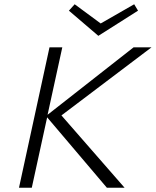

<svg xmlns="http://www.w3.org/2000/svg" viewBox="-20 -880 730 900"><path d="M627 -830 441 -712 303 -830 330 -860 452 -770 609 -860ZM690 -658 268 -339 564 0H481L201 -330L129 0H69L212 -658H272L203 -342L606 -658Z"/></svg>

Font: EauTestInfant Semilight
Style: Italic
Weight: 300
Italic angle: -12°
Designer: Christian Thalmann (Catharsis Fonts)
Version: Version 0.001;PS 000.001;hotconv 1.0.88;makeotf.lib2.5.64775